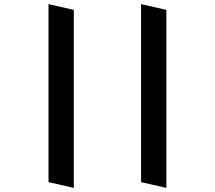

<svg xmlns="http://www.w3.org/2000/svg" viewBox="-20 -886 1045 934"><path d="M216 -866 339 -838V28L216 0ZM666.3 -866 789.3 -838V28L666.3 0Z"/></svg>

Font: Matangi Light
Style: Regular
Weight: 300
Designer: Prashant Pant
Foundry: The Graphic Ant
Version: Version 3.002